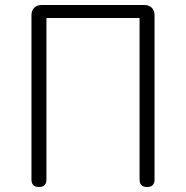

<svg xmlns="http://www.w3.org/2000/svg" viewBox="-20 -749 745 769"><path d="M106 -364V-30C106 -10 116 0 136 0C156 0 166 -10 166 -30V-677H539V-30C539 -10 549 0 569 0C589 0 599 -10 599 -30V-688C599 -713 583 -729 558 -729H352H147C122 -729 106 -713 106 -688Z"/></svg>

Font: GenSenRounded2 TW L
Style: Regular
Weight: 300
Version: Version 2.100;PS 2.1;hotconv 16.6.51;makeotf.lib2.5.65220 DE